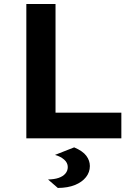

<svg xmlns="http://www.w3.org/2000/svg" viewBox="-20 -688 672 955"><path d="M111 0V-668H256.2V-127.7H583.6V0ZM267.6 246.9 218.9 204.7Q249.9 204.2 271.6 196.8Q293.2 189.4 305.1 175.5Q317.1 161.6 317.1 142.8Q317.1 121.5 298.8 105.6Q280.5 89.8 253.5 82.5L348.9 45Q392.3 63.5 409.6 87.3Q427 111 427 137.9Q427 168.4 407.8 192.9Q388.6 217.5 353.3 232Q318 246.4 267.6 246.9Z"/></svg>

Font: Atkinson Hyperlegible Mono ExtraLight
Style: Regular
Weight: 200
Monospace: yes
Designer: Elliott Scott, Megan Eiswerth, Linus Boman, Theodore Petrosky, Letters from Sweden
Foundry: Applied Design Works, Letters from Sweden
Version: Version 2.001